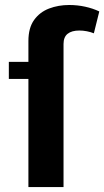

<svg xmlns="http://www.w3.org/2000/svg" viewBox="-20 -760 423 780"><path d="M383.4 -713.5Q357.4 -725.9 325.9 -732.8Q294.3 -739.7 261.3 -739.7Q216.9 -739.7 179.2 -725.3Q141.4 -710.8 118.4 -678.7Q95.4 -646.5 95.4 -593.4V0H238.1V-581.2Q238.1 -609.4 254.7 -622.7Q271.4 -636 302.3 -636Q317.3 -636 332.8 -633Q348.3 -630 361.3 -624.7ZM15.9 -439.2H150.3V-508.7H15.9Z"/></svg>

Font: Estedad VF
Style: Regular
Weight: 100
Designer: Amin Abedi
Version: Version 7.3